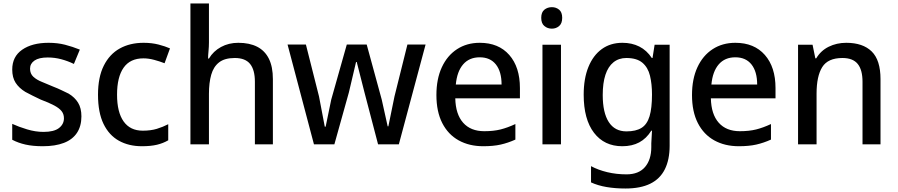

<svg xmlns="http://www.w3.org/2000/svg" viewBox="-20 -826 5142 1099"><path d="M225 11Q168 11 126 1.5Q84 -8 50 -26V-117Q87 -100 135 -85.5Q183 -71 229 -71Q289 -71 317.5 -93Q346 -115 346 -149Q346 -173 332.5 -190Q319 -207 290 -222.5Q261 -238 213 -256Q188 -268 166.5 -278.5Q145 -289 125 -300Q89 -322 69.5 -352Q50 -382 50 -428Q50 -502 107 -541.5Q164 -581 258 -581Q309 -581 352 -570Q395 -559 437 -542L403 -460Q368 -477 330.5 -487Q293 -497 253 -497Q203 -497 177.5 -479.5Q152 -462 152 -433Q152 -404 171 -386.5Q190 -369 220.5 -357Q251 -345 285 -330Q311 -320 332.5 -309.5Q354 -299 373 -290Q408 -269 427 -238Q446 -207 446 -160Q446 -104 420.5 -65.5Q395 -27 345.5 -8Q296 11 225 11Z M792 11Q717 11 660.5 -20.5Q604 -52 572.5 -117Q541 -182 541 -284Q541 -384 574 -450Q607 -516 665.5 -548.5Q724 -581 802 -581Q849 -581 887.5 -571Q926 -561 953 -549L922 -464Q894 -475 862 -483.5Q830 -492 801 -492Q725 -492 687.5 -438.5Q650 -385 650 -284Q650 -184 687.5 -131Q725 -78 797 -78Q843 -78 877.5 -88.5Q912 -99 943 -115V-23Q914 -6 878.5 2.5Q843 11 792 11Z M1070 0V-806H1176V-583Q1176 -559 1173.5 -533.5Q1171 -508 1171 -491H1176Q1201 -533 1245 -557Q1289 -581 1344 -581Q1408 -581 1452 -558.5Q1496 -536 1519 -490Q1542 -444 1542 -373V0H1439V-358Q1439 -426 1411.5 -460Q1384 -494 1324 -494Q1266 -494 1234 -469Q1202 -444 1189 -398Q1176 -352 1176 -289V0Z M1777 0 1626 -571H1731L1806 -274L1839 -101H1844L1876 -256L1965 -571H2079L2165 -256L2199 -103H2203L2238 -274L2312 -571H2416L2263 0H2144L2066 -298L2022 -471H2018L1977 -297L1894 0Z M2746 11Q2666 11 2605.5 -22.5Q2545 -56 2511.5 -121.5Q2478 -187 2478 -282Q2478 -374 2509 -441Q2540 -508 2596 -544.5Q2652 -581 2726 -581Q2834 -581 2895 -511.5Q2956 -442 2956 -322V-263H2586Q2588 -172 2631 -123.5Q2674 -75 2752 -75Q2805 -75 2845 -85Q2885 -95 2930 -116V-27Q2888 -8 2846 1.5Q2804 11 2746 11ZM2589 -342H2851Q2851 -416 2818.5 -457Q2786 -498 2726 -498Q2666 -498 2631 -457.5Q2596 -417 2589 -342Z M3085 0V-570H3191V0ZM3139 -662Q3114 -662 3096 -677Q3078 -692 3078 -724Q3078 -756 3096 -770.5Q3114 -785 3139 -785Q3163 -785 3180.5 -770.5Q3198 -756 3198 -724Q3198 -692 3180.5 -677Q3163 -662 3139 -662Z M3560 253Q3501 253 3451.5 244.5Q3402 236 3363 218V125Q3404 147 3456 159.5Q3508 172 3566 172Q3636 172 3672 130Q3708 88 3708 16V-6L3712 -78H3708Q3680 -33 3639 -11Q3598 11 3542 11Q3439 11 3380 -66Q3321 -143 3321 -284Q3321 -376 3348 -442.5Q3375 -509 3424.5 -545Q3474 -581 3543 -581Q3597 -581 3639.5 -559.5Q3682 -538 3711 -494H3715L3727 -570H3813V8Q3813 88 3785.5 143Q3758 198 3702 225.5Q3646 253 3560 253ZM3566 -74Q3620 -74 3652 -94Q3684 -114 3698 -160.5Q3712 -207 3712 -285Q3712 -345 3700.5 -392.5Q3689 -440 3657 -467Q3625 -494 3565 -494Q3522 -494 3491.5 -469.5Q3461 -445 3445.5 -398Q3430 -351 3430 -282Q3430 -181 3464.5 -127.5Q3499 -74 3566 -74Z M4209 11Q4129 11 4068.5 -22.5Q4008 -56 3974.5 -121.5Q3941 -187 3941 -282Q3941 -374 3972 -441Q4003 -508 4059 -544.5Q4115 -581 4189 -581Q4297 -581 4358 -511.5Q4419 -442 4419 -322V-263H4049Q4051 -172 4094 -123.5Q4137 -75 4215 -75Q4268 -75 4308 -85Q4348 -95 4393 -116V-27Q4351 -8 4309 1.5Q4267 11 4209 11ZM4052 -342H4314Q4314 -416 4281.5 -457Q4249 -498 4189 -498Q4129 -498 4094 -457.5Q4059 -417 4052 -342Z M4548 0V-570H4631L4647 -492H4652Q4678 -536 4723.5 -558.5Q4769 -581 4824 -581Q4919 -581 4969.5 -531.5Q5020 -482 5020 -373V0H4917V-358Q4917 -426 4889.5 -460Q4862 -494 4802 -494Q4719 -494 4686.5 -442Q4654 -390 4654 -290V0Z"/></svg>

Font: Menbere
Style: Regular
Weight: 400
Designer: Aleme Tadesse
Foundry: Sorkin Type Co
Version: Version 1.000